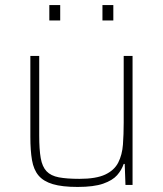

<svg xmlns="http://www.w3.org/2000/svg" viewBox="-20 -731 644 759"><path d="M287 8Q226 8 189 -3Q152 -14 132.5 -37Q113 -60 106.5 -98Q100 -136 100 -190V-510H135V-195Q135 -140 141 -106Q147 -72 164 -54Q181 -36 212.5 -30Q244 -24 294 -24Q360 -24 396 -41Q432 -58 447.5 -88.5Q463 -119 466 -159.5Q469 -200 469 -246V-510H504V0H476L473 -83H469Q461 -59 443 -38.5Q425 -18 388 -5Q351 8 287 8ZM175 -650V-711H218V-650ZM385 -650V-711H428V-650Z"/></svg>

Font: Saira Thin
Style: Regular
Weight: 100
Designer: Hector Gatti with collaboration of the Omnibus-Type team
Foundry: Omnibus-Type
Version: Version 1.101